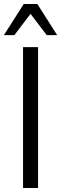

<svg xmlns="http://www.w3.org/2000/svg" viewBox="-41 -941 307 961"><path d="M74.3 0V-705H149.4V0ZM-21.5 -765 77.7 -920.9H146L245.2 -765H193.1L111.9 -871.7L30.7 -765Z"/></svg>

Font: Nunito Sans 12pt ExtraLight Condensed
Style: Regular
Weight: 200
Width: 3
Version: Version 3.101;gftools[0.9.27]